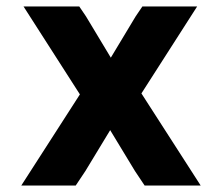

<svg xmlns="http://www.w3.org/2000/svg" viewBox="-20 -576 690 596"><path d="M419 -286 603 0H429L399 -45L322 -172L245 -45L215 0H46L228 -283L53 -556H226L247 -525L324 -397L401 -525L422 -556H592Z"/></svg>

Font: Azeret Mono
Style: Bold
Weight: 700
Designer: Martin Vácha
Foundry: Displaay
Version: Version 1.002